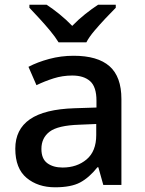

<svg xmlns="http://www.w3.org/2000/svg" viewBox="-20 -786 615 816"><path d="M293 -549Q395 -549 445.5 -504.5Q496 -460 496 -365V0H419L398 -75H394Q359 -31 320.5 -10.5Q282 10 214 10Q141 10 93 -30Q45 -70 45 -154Q45 -236 107 -279Q169 -322 297 -326L390 -329V-358Q390 -417 363 -441Q336 -465 287 -465Q246 -465 208 -453Q170 -441 135 -424L101 -502Q139 -522 189 -535.5Q239 -549 293 -549ZM317 -256Q226 -253 191 -226.5Q156 -200 156 -153Q156 -111 181 -92.5Q206 -74 246 -74Q307 -74 348 -108.5Q389 -143 389 -212V-259ZM229 -606Q215 -629 193 -655.5Q171 -682 147 -708Q123 -734 105 -753V-766H178Q204 -749 232.5 -726Q261 -703 287 -676Q313 -703 342 -726Q371 -749 397 -766H472V-753Q453 -734 428.5 -708Q404 -682 381.5 -655.5Q359 -629 347 -606Z"/></svg>

Font: Noto Sans Adlam Unjoined Medium
Style: Regular
Weight: 500
Version: Version 3.001